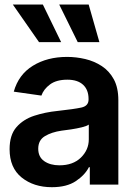

<svg xmlns="http://www.w3.org/2000/svg" viewBox="-20 -799 580 831"><path d="M204.6 11.2Q126 11.2 73.7 -30.8Q21.5 -72.8 21.5 -153.3Q21.5 -214.8 51.3 -248.8Q81.1 -282.7 128.4 -298.1Q175.8 -313.5 228.5 -318.8Q300.8 -326.7 332 -333.5Q363.3 -340.3 363.3 -368.2V-370.6Q363.3 -410.2 339.6 -432.1Q315.9 -454.1 271.5 -454.1Q224.1 -454.1 196.5 -433.6Q168.9 -413.1 159.2 -385.3L39.6 -402.3Q60.5 -476.6 122.6 -514.6Q184.6 -552.7 270.5 -552.7Q309.6 -552.7 348.9 -543.5Q388.2 -534.2 420.7 -512.9Q453.1 -491.7 472.7 -455.6Q492.2 -419.4 492.2 -365.2V0H368.7V-75.2H364.7Q347.2 -41 307.9 -14.9Q268.6 11.2 204.6 11.2ZM237.3 -83.5Q295.9 -83.5 330.1 -116.9Q364.3 -150.4 364.3 -195.8V-259.8Q356 -253.4 334 -248Q312 -242.7 287.6 -239Q263.2 -235.4 246.1 -233.4Q203.1 -227.1 174.3 -209.7Q145.5 -192.4 145.5 -155.3Q145.5 -119.6 171.4 -101.6Q197.3 -83.5 237.3 -83.5ZM148.9 -616.7 35.6 -779.3H165.5L244.6 -616.7ZM316.4 -616.7 236.3 -779.3H363.8L410.2 -616.7Z"/></svg>

Font: Inter Tight SemiBold
Style: Regular
Weight: 600
Designer: Rasmus Andersson
Foundry: rsms
Version: Version 3.004; ttfautohint (v1.8.4.7-5d5b)